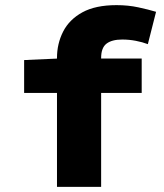

<svg xmlns="http://www.w3.org/2000/svg" viewBox="-20 -728 640 748"><path d="M202 0V-502Q202 -558 226 -605Q250 -652 301 -680Q352 -708 434 -708Q479 -708 518.5 -699.5Q558 -691 588 -682L556 -556Q535 -564 509 -569Q483 -574 456 -574Q416 -574 395 -558Q374 -542 374 -502V0ZM74 -366V-494L208 -500H532V-366Z"/></svg>

Font: Source Code Pro ExtraLight Black
Style: Regular
Weight: 900
Monospace: yes
Version: Version 1.018;hotconv 1.0.116;makeotfexe 2.5.65601